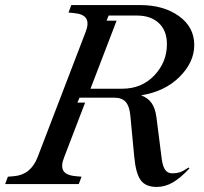

<svg xmlns="http://www.w3.org/2000/svg" viewBox="-85 -720 799 751"><path d="M439.9 -108.9 424.8 -268.1Q421.4 -305.2 406.5 -321.5Q391.6 -337.9 362.8 -337.9H226.1L217.8 -318.8H248L166 -105Q152.3 -71.3 162.6 -52.7Q172.9 -34.2 211.9 -30.8L233.9 -28.8L223.1 0H-64.9L-54.2 -28.8L-30.8 -30.8Q35.2 -36.1 62 -105L250 -595.2Q263.2 -628.9 252.4 -647.2Q241.7 -665.5 204.1 -668.9L183.1 -670.9L193.8 -700.2H462.9Q554.7 -700.2 614.7 -657.2Q674.8 -614.3 674.8 -543.9Q674.8 -476.6 617.2 -419.2Q559.6 -361.8 466.8 -347.2Q493.7 -337.4 508.1 -316.7Q522.5 -295.9 526.9 -261.2L547.9 -96.2Q551.8 -68.4 561.5 -55.2Q571.3 -42 588.9 -42Q605 -42 618.2 -46.1Q631.3 -50.3 652.8 -64.9L655.8 -61Q621.1 -23.9 590.8 -6.3Q560.5 11.2 527.8 11.2Q484.4 11.2 465.1 -15.6Q445.8 -42.5 439.9 -108.9ZM393.1 -373Q469.2 -373 518.6 -425Q567.9 -477.1 567.9 -546.9Q567.9 -600.1 536.4 -629.6Q504.9 -659.2 450.2 -659.2H339.8L332 -639.2H371.1L269 -373Z"/></svg>

Font: Redaction
Style: Italic
Weight: 400
Designer: Jeremy Mickel / Forest Young
Foundry: MCKL
Version: Version 2.001;hotconv 1.0.113;makeotfexe 2.5.65598 DEVELOPME